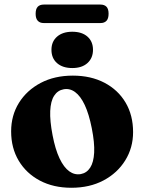

<svg xmlns="http://www.w3.org/2000/svg" viewBox="-20 -830 648 862"><path d="M307 -490.5Q388 -490.5 449 -458.5Q510 -426.5 543.8 -369.5Q577.5 -312.5 577.5 -237Q577.5 -166.5 542.2 -109.8Q507 -53 444.8 -20Q382.5 13 300.5 13Q220 13 159 -19.2Q98 -51.5 64 -108.5Q30 -165.5 30 -240Q30 -312 65.2 -368.5Q100.5 -425 162.8 -457.8Q225 -490.5 307 -490.5ZM343 -48.5Q369.5 -53.5 385 -77.5Q400.5 -101.5 402.8 -145.5Q405 -189.5 392 -254.5Q379.5 -318 360.5 -358.5Q341.5 -399 317 -416.8Q292.5 -434.5 265 -429Q238.5 -424 223 -400Q207.5 -376 205.5 -332Q203.5 -288 216 -223Q228 -160 247.2 -119.2Q266.5 -78.5 290.8 -61Q315 -43.5 343 -48.5ZM304.5 -524.5Q261.5 -524.5 236.2 -546.5Q211 -568.5 211 -606.5Q211 -643.5 236.2 -665.5Q261.5 -687.5 304.5 -687.5Q348 -687.5 372.8 -665.5Q397.5 -643.5 397.5 -606.5Q397.5 -569.5 372.8 -547Q348 -524.5 304.5 -524.5ZM140 -768Q140 -790 149.5 -799.8Q159 -809.5 176.5 -809.5H431Q448.5 -809.5 458 -799.8Q467.5 -790 467.5 -768.5Q467.5 -746.5 458 -736.5Q448.5 -726.5 431 -726.5H176.5Q159 -726.5 149.5 -736.8Q140 -747 140 -768Z"/></svg>

Font: Fraunces
Style: Bold
Weight: 700
Version: Version 1.000;[b76b70a41]